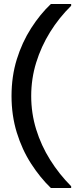

<svg xmlns="http://www.w3.org/2000/svg" viewBox="-20 -816 390 966"><path d="M236 130Q182 78 136.5 7.5Q91 -63 64.5 -149Q38 -235 38 -333Q38 -432 64.5 -517.5Q91 -603 136.5 -674Q182 -745 236 -796H338V-787Q277 -727 232 -654.5Q187 -582 162 -501Q137 -420 137 -333Q137 -246 162 -165Q187 -84 232.5 -11.5Q278 61 338 121V130Z"/></svg>

Font: DM Sans 9pt 36pt Medium
Style: Regular
Weight: 500
Version: Version 4.004;gftools[0.9.30]